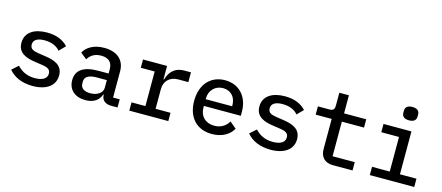

<svg xmlns="http://www.w3.org/2000/svg" viewBox="-51 -1304 4304 1871"><g transform="rotate(15 2100.5 -368.5)"><path d="M302.2 12.1C441.1 12.1 527.3 -50.1 527.3 -153.8C527.3 -261 434.3 -287.3 354 -299.4L272.7 -311.8C228.7 -318.5 190.7 -330.6 190.7 -376.8C190.7 -423.3 230.8 -448.5 303.3 -448.5C386.4 -448.5 433.2 -416.2 459.2 -385.7L518.5 -446.4C471.6 -497.9 402.7 -528.1 306.8 -528.1C177.2 -528.1 89.5 -472.3 89.5 -367.5C89.5 -260.3 183.2 -234 262.8 -221.9L344.5 -209.9C388.8 -203.1 426.1 -190.7 426.1 -145.2C426.1 -92 376.4 -67.5 303.6 -67.5C225.9 -67.5 170.8 -95.5 124.6 -144.5L61.1 -87.7C111.2 -27 192.1 12.1 302.2 12.1Z M1092.3 0H1157.7V-82.4H1090.6V-346.9C1090.6 -463.1 1011 -528.1 883.5 -528.1C775.2 -528.1 706.3 -480.5 677.6 -425.1L740.4 -374.3C767.8 -418.3 807.9 -446.7 874.3 -446.7C949.2 -446.7 987.9 -410.2 987.9 -339.5V-297.2H886.7C733.3 -297.2 661.6 -243.3 661.6 -143.8C661.6 -46.9 729.4 12.1 834.9 12.1C917.3 12.1 969.8 -24.5 990.4 -86.3H995.4V-84.5C995.4 -33.4 1031.6 0 1092.3 0ZM765.6 -137.4V-158C765.6 -204.5 805 -230.5 888.1 -230.5H987.9V-153.1C987.9 -101.6 935 -65 862.9 -65C803.3 -65 765.6 -90.2 765.6 -137.4Z M1276.3 0H1669.7V-83.5H1519.2V-283.4C1519.2 -357.2 1567.5 -417.3 1659.1 -417.3H1760.3V-516H1696C1589.8 -516 1544.7 -451.3 1524.9 -380.7H1519.2V-516H1276.3V-432.5H1416.5V-83.5H1276.3Z M2111.2 12.1C2215.9 12.1 2288.7 -35.2 2322.8 -97.7L2256.7 -153.4C2228 -103.3 2179 -72.1 2112.6 -72.1C2021.7 -72.1 1966.6 -131 1966.6 -213.8V-232.6H2339.1V-272.7C2339.1 -423.7 2247.2 -528.1 2103.3 -528.1C1958.5 -528.1 1861.9 -422.9 1861.9 -256.7C1861.9 -93 1954.5 12.1 2111.2 12.1ZM1966.6 -300.4V-307.5C1966.6 -389.6 2023.8 -448.5 2103.7 -448.5C2181.8 -448.5 2233.3 -393.1 2233.3 -310.4V-300.4Z M2702.8 12.1C2841.6 12.1 2927.9 -50.1 2927.9 -153.8C2927.9 -261 2834.9 -287.3 2754.6 -299.4L2673.3 -311.8C2629.3 -318.5 2591.3 -330.6 2591.3 -376.8C2591.3 -423.3 2631.4 -448.5 2703.8 -448.5C2786.9 -448.5 2833.8 -416.2 2859.7 -385.7L2919 -446.4C2872.2 -497.9 2803.3 -528.1 2707.4 -528.1C2577.8 -528.1 2490.1 -472.3 2490.1 -367.5C2490.1 -260.3 2583.8 -234 2663.4 -221.9L2745 -209.9C2789.4 -203.1 2826.7 -190.7 2826.7 -145.2C2826.7 -92 2777 -67.5 2704.2 -67.5C2626.4 -67.5 2571.4 -95.5 2525.2 -144.5L2461.6 -87.7C2511.7 -27 2592.7 12.1 2702.8 12.1Z M3330.6 0H3528.4V-83.5H3304.7V-432.5H3528.4V-516H3304.7V-698.2H3208.1V-567.5C3208.1 -529.1 3193.5 -516 3156.2 -516H3040.8V-432.5H3202.1V-128.2C3202.1 -53.3 3243.3 0 3330.6 0Z M3932.9 -614C3985.4 -614 4004.6 -638.8 4004.6 -671.5V-691.8C4004.6 -724.1 3985.4 -748.9 3932.9 -748.9C3880 -748.9 3861.2 -724.1 3861.2 -691.8V-671.5C3861.2 -638.8 3880 -614 3932.9 -614ZM3702.8 0H4150.9V-83.5H3984.4V-516H3702.8V-432.5H3881.4V-83.5H3702.8Z"/></g></svg>

Font: Margiela Mono Medium
Style: Regular
Weight: 500
Designer: Mike Abbink, Paul van der Laan, Pieter van Rosmalen
Foundry: Bold Monday
Version: Version 2.003 2021